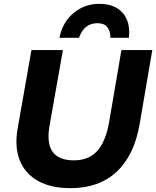

<svg xmlns="http://www.w3.org/2000/svg" viewBox="-20 -971 814 1001"><path d="M613 -710H774L708 -324Q680 -161 588 -75.5Q496 10 348 10Q246 10 178.5 -27.5Q111 -65 83 -135Q55 -205 72 -301L144 -710H308L238 -314Q207 -135 365 -135Q442 -135 486.5 -183.5Q531 -232 549 -335ZM556 -774Q555 -810 539 -830Q523 -850 488 -850Q418 -850 392 -774H290Q306 -855 363.5 -903Q421 -951 498 -951Q578 -951 619.5 -904Q661 -857 652 -774Z"/></svg>

Font: Livvic
Style: Bold Italic
Weight: 700
Italic angle: -10°
Designer: Jacques Le Bailly, Baron von Fonthausen
Version: Version 1.001; ttfautohint (v1.8.2)